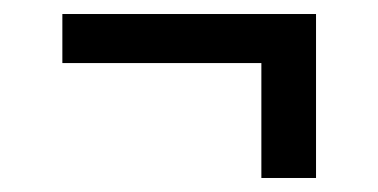

<svg xmlns="http://www.w3.org/2000/svg" viewBox="-20 -395 540 274"><path d="M431 -141H353V-305H69V-375H431Z"/></svg>

Font: Iosevka Gothic
Style: Regular
Weight: 400
Monospace: yes
Designer: Belleve Invis
Foundry: Belleve Invis
Version: Version 15.5.1; ttfautohint (v1.8.4)